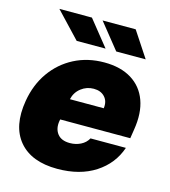

<svg xmlns="http://www.w3.org/2000/svg" viewBox="-112 -839 833 939"><g transform="rotate(15 304.0 -369.5)"><path d="M264.2 9.9Q133.2 9.9 70.3 -64.6Q7.5 -139.2 29.8 -271.3Q44 -355.8 88.6 -419Q133.2 -482.2 201.2 -517.4Q269.2 -552.6 353.7 -552.6Q436.1 -552.6 491.3 -518.6Q546.5 -484.7 569.4 -422.1Q592.3 -359.4 578.1 -272.7L571 -227.3H216.3L214.5 -218.8Q208.1 -179.3 227.8 -153.6Q247.5 -127.8 291.2 -127.8Q321 -127.8 345.9 -140.3Q370.7 -152.7 383.5 -176.1H562.5Q533.7 -90.9 456 -40.5Q378.2 9.9 264.2 9.9ZM236.5 -335.2H407.7Q413 -370.4 392.9 -392.6Q372.9 -414.8 336.6 -414.8Q301.1 -414.8 272.9 -393.1Q244.7 -371.4 236.5 -335.2ZM544 -619.3H394.9L291.2 -748.6H458.8ZM340.9 -619.3H194.6L72.4 -748.6H237.2Z"/></g></svg>

Font: Inter UI Black
Style: Italic
Weight: 900
Italic angle: -9.39999°
Designer: Rasmus Andersson
Foundry: rsms
Version: 3.2;8d6f07862